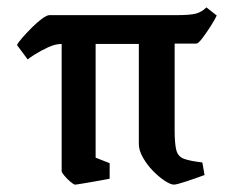

<svg xmlns="http://www.w3.org/2000/svg" viewBox="-20 -491 627 520"><path d="M114 -450H458Q494 -450 510 -454Q526 -458 539 -471L567 -449Q562 -438 550.5 -420Q539 -402 528 -387.5Q517 -373 512 -373H453V-139Q453 -102 457.5 -84.5Q462 -67 478 -61Q494 -55 528 -51L534 -17Q507 -7 482.5 1Q458 9 451 9Q442 9 426 -1.5Q410 -12 394 -28.5Q378 -45 367 -64.5Q356 -84 356 -101V-372H239V-64L277 -49V-7Q277 -7 264 -4.5Q251 -2 233.5 1Q216 4 201 6.5Q186 9 183 9Q180 9 171 1.5Q162 -6 154.5 -15Q147 -24 147 -27V-372Q130 -372 110.5 -363Q91 -354 75 -344Q59 -334 55 -330L26 -369Q30 -377 41.5 -390Q53 -403 67 -417Q81 -431 94 -440.5Q107 -450 114 -450Z"/></svg>

Font: Grenze Gotisch Medium
Style: Regular
Weight: 500
Designer: Renata Polastri
Foundry: Omnibus-Type
Version: Version 1.001